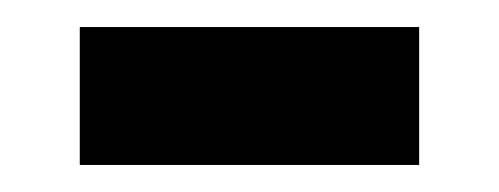

<svg xmlns="http://www.w3.org/2000/svg" viewBox="-20 -387 369 142"><path d="M39 -265V-367H290V-265Z"/></svg>

Font: Noto Sans Sinhala UI SemiCondensed SemiBold
Style: Regular
Weight: 600
Width: 4
Designer: Jelle Bosma - Monotype Design Team
Foundry: Monotype Imaging Inc.
Version: Version 2.006; ttfautohint (v1.8.4.7-5d5b)